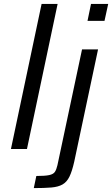

<svg xmlns="http://www.w3.org/2000/svg" viewBox="-20 -763 574 983"><path d="M36 0 193 -743H275L118 0ZM428 -656 446 -743H534L515 -656ZM153 200 166 138Q210 138 231.5 133.5Q253 129 261 117Q269 105 274 83L400 -510H482L360 65Q349 114 335.5 141.5Q322 169 300 181.5Q278 194 242.5 197Q207 200 153 200Z"/></svg>

Font: Saira
Style: Italic
Weight: 400
Italic angle: -12°
Designer: Hector Gatti with collaboration of the Omnibus-Type team
Foundry: Omnibus-Type
Version: Version 1.100; ttfautohint (v1.8.3)